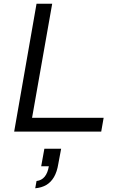

<svg xmlns="http://www.w3.org/2000/svg" viewBox="-20 -706 634 1030"><path d="M56 0 176 -686H260L152 -74H536L523 0ZM169 304 176 265Q203 262 219.5 242Q236 222 242 186H201L218 92H308L293 172Q286 216 269.5 244Q253 272 228 286.5Q203 301 169 304Z"/></svg>

Font: Archivo SemiExpanded Light
Style: Italic
Weight: 300
Width: 6
Italic angle: -10°
Designer: Hector Gatti
Foundry: Omnibus-Type
Version: Version 2.001